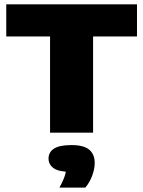

<svg xmlns="http://www.w3.org/2000/svg" viewBox="-20 -615 664 890"><path d="M212 0V-446H9V-595H615V-446H411.5V0ZM255.5 254.5Q274.5 220 281.5 196.2Q288.5 172.5 288.5 146.5L325 182H312Q253.5 182 229.2 165Q205 148 205 120Q205 90.5 230.2 74Q255.5 57.5 311.5 57.5Q368.5 57.5 393.8 79Q419 100.5 419 140Q419 168.5 407 200.2Q395 232 375.5 254.5Z"/></svg>

Font: Encode Sans SC SemiExpanded ExtraBold
Style: Regular
Weight: 800
Width: 6
Designer: Multiple Designers
Foundry: Impallari Type
Version: Version 3.002